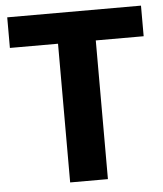

<svg xmlns="http://www.w3.org/2000/svg" viewBox="-51 -731 658 775"><g transform="rotate(-5 278.5 -343.0)"><path d="M355 -562H549V-686H7V-562H202V0H355Z"/></g></svg>

Font: Chivo
Style: Bold
Weight: 700
Designer: Hector Gatti
Foundry: Omnibus-Type
Version: Version 1.003;PS 001.003;hotconv 1.0.70;makeotf.lib2.5.58329